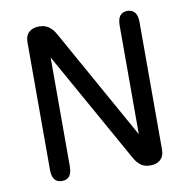

<svg xmlns="http://www.w3.org/2000/svg" viewBox="-73 -694 765 773"><g transform="rotate(-10 309.5 -307.5)"><path d="M120 6.5Q79.3 6.5 79.3 -46.2V-568.3Q79.3 -594.7 94.7 -608.5Q110 -622.3 135.5 -622.3H137.7Q160 -622.3 175.9 -610.8Q191.8 -599.3 203.3 -578L456.5 -125.3V-569.8Q456.5 -622.3 497.2 -622.3Q516.3 -622.3 527 -609.2Q537.7 -596.2 537.7 -569.8V-47.7Q537.7 -21.8 522.6 -7.7Q507.5 6.5 481.8 6.5H479.2Q456.7 6.5 441.5 -5.1Q426.3 -16.7 414.8 -37.8L160.5 -491.3V-46.2Q160.5 6.5 120 6.5Z"/></g></svg>

Font: Sono ExtraLight
Style: Regular
Weight: 200
Designer: Tyler Finck
Foundry: Tyler Finck
Version: Version 2.112